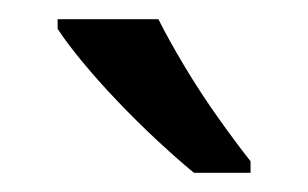

<svg xmlns="http://www.w3.org/2000/svg" viewBox="-20 -786 321 200"><path d="M145 -766Q156 -744 172.5 -716.5Q189 -689 207.5 -663Q226 -637 241 -618V-606H182Q165 -620 144 -639.5Q123 -659 102.5 -680.5Q82 -702 65.5 -722Q49 -742 40 -756V-766Z"/></svg>

Font: umalayalam85
Style: Book
Weight: 400
Designer: Jelle Bosma - Monotype Design Team
Foundry: Monotype Imaging Inc.
Version: Version 2.003